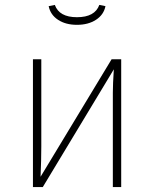

<svg xmlns="http://www.w3.org/2000/svg" viewBox="-20 -761 627 781"><path d="M473 0H439V-384Q439 -419 443 -479L154 0H114V-520H148V-165Q148 -111 145 -42L434 -520H473ZM178 -736 203 -741Q221 -691 293 -691Q366 -691 384 -741L409 -736Q402 -701 370.5 -680.5Q339 -660 293 -660Q247 -660 216 -680.5Q185 -701 178 -736Z"/></svg>

Font: FiraSans
Style: Regular
Weight: 200
Designer: Carrois Corporate & Edenspiekermann AG
Foundry: Carrois Corporate GbR & Edenspiekermann AG
Version: Version 3.106;PS 003.106;hotconv 1.0.70;makeotf.lib2.5.58329